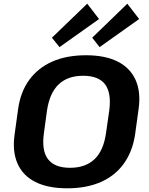

<svg xmlns="http://www.w3.org/2000/svg" viewBox="-20 -1009 806 1039"><path d="M344 10Q240 10 172 -24Q104 -58 75 -123.5Q46 -189 59 -281L78 -419Q91 -512 138.5 -577Q186 -642 263.5 -676Q341 -710 445 -710Q549 -710 616.5 -676Q684 -642 713.5 -577Q743 -512 730 -419L711 -281Q697 -189 650 -123.5Q603 -58 525.5 -24Q448 10 344 10ZM359 -101Q443 -101 492 -148Q541 -195 554 -291L571 -409Q584 -505 549 -552Q514 -599 430 -599Q346 -599 297 -552Q248 -505 234 -409L218 -291Q204 -195 239.5 -148Q275 -101 359 -101ZM516 -906 302 -754 261 -805 452 -989ZM733 -906 519 -754 479 -805 669 -989Z"/></svg>

Font: Pathway Extreme 28pt
Style: Bold Italic
Weight: 700
Italic angle: -8°
Designer: Eduardo Rodriguez Tunni
Foundry: Eduardo Rodriguez Tunni
Version: Version 1.001;gftools[0.9.26]